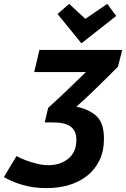

<svg xmlns="http://www.w3.org/2000/svg" viewBox="-30 -950 649 988"><path d="M210 18Q139 18 82.5 0.5Q26 -17 -10 -39L55 -147Q72 -137 100.5 -126Q129 -115 160.5 -107.5Q192 -100 218 -100Q280 -100 321.5 -133.5Q363 -167 363 -231Q363 -277 333.5 -298.5Q304 -320 244 -320H200L218 -395Q246 -420 281.5 -453.5Q317 -487 352 -521Q387 -555 412 -579H146L173 -693H599L577 -607Q557 -587 522 -552Q487 -517 445.5 -477Q404 -437 363 -401Q428 -388 466.5 -352.5Q505 -317 505 -236Q505 -173 482 -125.5Q459 -78 419 -46Q379 -14 325.5 2Q272 18 210 18ZM389 -727 266 -878 326 -930 409 -853 522 -930 568 -868Z"/></svg>

Font: Ubuntu Sans Mono
Style: Italic
Weight: 400
Italic angle: -13.5°
Monospace: yes
Designer: Dalton Maag Ltd
Foundry: Dalton Maag Ltd
Version: Version 1.006